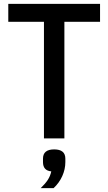

<svg xmlns="http://www.w3.org/2000/svg" viewBox="-20 -718 561 996"><path d="M314 -605V0H208V-605H23V-698H499V-605ZM261 57Q319 57 319 105V123Q319 160 303 195.5Q287 231 258 258H191Q215 235 228 215Q241 195 246 171Q203 167 203 123V105Q203 57 261 57Z"/></svg>

Font: IBM Plex Sans Cond Medm
Style: Regular
Weight: 500
Width: 3
Designer: Mike Abbink, Paul van der Laan, Pieter van Rosmalen
Foundry: Bold Monday
Version: Version 1.3